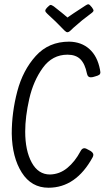

<svg xmlns="http://www.w3.org/2000/svg" viewBox="-20 -869 504 899"><path d="M35 -243Q35 -343 61 -441.5Q87 -540 147.5 -607Q208 -674 304 -674Q361 -673 398.5 -639.5Q436 -606 448 -544L450 -531Q450 -523 445 -519Q440 -515 425 -511Q414 -507 405 -507Q398 -507 393.5 -511Q389 -515 387 -525Q378 -570 356.5 -591.5Q335 -613 296 -613Q225 -613 180.5 -551.5Q136 -490 117 -406Q98 -322 98 -253Q98 -164 128.5 -108Q159 -52 214 -52Q259 -53 295 -82.5Q331 -112 357 -161Q364 -175 375 -175Q382 -175 395 -167Q417 -157 417 -144Q417 -139 414 -133Q336 10 207 10Q127 10 82 -61Q37 -132 35 -243ZM271 -808 232 -839Q221 -846 218 -846Q212 -846 201 -834Q200 -833 196 -828Q192 -823 192 -819Q192 -813 202 -804Q239 -771 282 -726Q290 -718 296 -718Q300 -718 307 -723L325 -740Q365 -776 405 -805Q418 -814 418 -820Q418 -824 410 -835Q405 -841 401 -845Q397 -849 393 -849Q389 -849 380 -843L325 -807Q316 -801 309 -796Q302 -791 296 -787Z"/></svg>

Font: Farsan
Style: Regular
Weight: 400
Version: Version 1.001g;PS 1.001;hotconv 1.0.86;makeotf.lib2.5.63406 